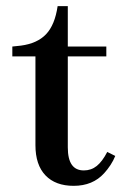

<svg xmlns="http://www.w3.org/2000/svg" viewBox="-20 -592 399 623"><path d="M219 11Q160 11 127.5 -23Q95 -57 95 -121V-409H20V-441L48 -444Q101 -451 129.5 -481Q158 -511 167 -572H200V-114Q200 -76 213 -57.5Q226 -39 252 -39Q276 -39 294 -53.5Q312 -68 328 -99L354 -86Q348 -71 338.5 -56.5Q329 -42 318 -30Q281 11 219 11ZM192 -409V-441H325V-409Z"/></svg>

Font: Baskervville SemiBold
Style: Regular
Weight: 600
Version: Version 1.100